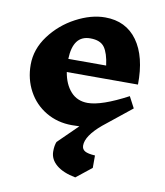

<svg xmlns="http://www.w3.org/2000/svg" viewBox="-89 -622 822 959"><g transform="rotate(10 322.0 -142.5)"><path d="M586 -247H225Q235 -186 268 -149.5Q301 -113 354 -113Q424 -113 556 -183L586 -126L445 -13Q369 51 369 100Q369 119 384.5 128Q400 137 436 139V202L358 264Q295 252 261 223.5Q227 195 227 155Q227 125 235 106L334 9Q321 10 296 10Q223 10 164.5 -24.5Q106 -59 73.5 -119Q41 -179 41 -252Q41 -331 92 -399.5Q143 -468 219.5 -508.5Q296 -549 367 -549Q473 -549 530.5 -469Q588 -389 586 -247ZM221 -313H413Q405 -375 384 -404Q363 -433 312 -433Q268 -433 245.5 -403Q223 -373 221 -313Z"/></g></svg>

Font: InknutAntiqua
Style: Bold
Weight: 700
Designer: Claus Eggers Srensen
Foundry: Claus Eggers Srensen
Version: Version 1.000; ttfautohint (v1.2) -l 7 -r 28 -G 50 -x 13 -D 